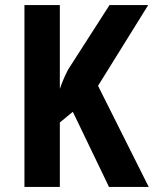

<svg xmlns="http://www.w3.org/2000/svg" viewBox="-20 -800 604 754"><path d="M564 -66 365 -463 562 -780H410L247 -526C231 -495 222 -471 215 -451V-780H76V-66H215V-319L266 -361L408 -66Z"/></svg>

Font: Noto Sans Malayalam UI Condensed
Style: Bold
Weight: 700
Width: 3
Designer: Jelle Bosma - Monotype Design Team
Foundry: Monotype Imaging Inc.
Version: Version 2.104